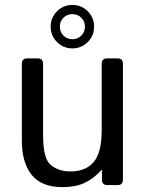

<svg xmlns="http://www.w3.org/2000/svg" viewBox="-20 -749 587 777"><path d="M185.1 -641.1Q185.1 -677.7 210.7 -703.4Q236.3 -729 272.9 -729Q309.6 -729 335.2 -703.4Q360.8 -677.7 360.8 -641.1Q360.8 -604.5 335.2 -578.9Q309.6 -553.2 272.9 -553.2Q236.3 -553.2 210.7 -578.9Q185.1 -604.5 185.1 -641.1ZM222.2 -641.1Q222.2 -619.6 236.8 -605Q251.5 -590.3 272.9 -590.3Q294.4 -590.3 309.1 -605Q323.7 -619.6 323.7 -641.1Q323.7 -662.6 309.1 -677.2Q294.4 -691.9 272.9 -691.9Q251.5 -691.9 236.8 -677.2Q222.2 -662.6 222.2 -641.1ZM68.4 -178.7V-490.7Q68.4 -512.7 90.3 -512.7H132.3Q154.3 -512.7 154.3 -490.7V-202.1Q154.3 -106.4 186 -80.8Q217.8 -55.2 264.6 -55.2Q326.2 -55.2 358.9 -93Q391.6 -130.9 391.6 -222.7V-490.7Q391.6 -512.7 413.6 -512.7H455.6Q477.5 -512.7 477.5 -490.7V-22Q477.5 0 455.6 0H414.6Q392.6 0 392.6 -22V-61H390.6Q358.9 -25.9 322.3 -8.8Q285.6 8.3 232.9 8.3Q147.5 8.3 107.9 -41.7Q68.4 -91.8 68.4 -178.7Z"/></svg>

Font: Istok Web
Style: Regular
Weight: 400
Designer: Andrey V. Panov
Foundry: Andrey V. Panov
Version: Version 1.0.2g